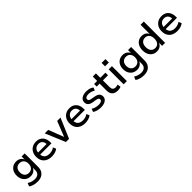

<svg xmlns="http://www.w3.org/2000/svg" viewBox="437 -2510 4492 4492"><g transform="rotate(-45 2682.5 -264.5)"><path d="M301 189Q239 189 181 173Q123 157 80 126L112 45Q140 63 170.5 76Q201 89 233 95.5Q265 102 296 102Q371 102 411 65.5Q451 29 451 -39V-127H452Q434 -77 387.5 -46Q341 -15 280 -15Q211 -15 160 -45.5Q109 -76 80.5 -131Q52 -186 52 -259Q52 -333 80.5 -388Q109 -443 160 -473Q211 -503 280 -503Q342 -503 388.5 -472Q435 -441 453 -389H451V-494H553V-49Q553 26 523 79.5Q493 133 437 161Q381 189 301 189ZM304 -100Q370 -100 409 -143Q448 -186 448 -260Q448 -333 409 -376Q370 -419 304 -419Q237 -419 198 -376Q159 -333 159 -260Q159 -186 198 -143Q237 -100 304 -100Z M957 9Q872 9 811 -21.5Q750 -52 717.5 -109.5Q685 -167 685 -247Q685 -322 715.5 -379.5Q746 -437 802 -470Q858 -503 934 -503Q1006 -503 1057 -472.5Q1108 -442 1135.5 -386Q1163 -330 1163 -252V-218H768V-287H1089L1072 -270Q1072 -345 1036.5 -385Q1001 -425 936 -425Q891 -425 857.5 -405Q824 -385 805.5 -348Q787 -311 787 -259V-249Q787 -191 807 -152.5Q827 -114 866 -95Q905 -76 960 -76Q1000 -76 1042 -87Q1084 -98 1119 -126L1152 -52Q1115 -21 1062 -6Q1009 9 957 9Z M1424 0 1216 -494H1331L1483 -101H1473L1628 -494H1738L1528 0Z M2062 9Q1977 9 1916 -21.5Q1855 -52 1822.5 -109.5Q1790 -167 1790 -247Q1790 -322 1820.5 -379.5Q1851 -437 1907 -470Q1963 -503 2039 -503Q2111 -503 2162 -472.5Q2213 -442 2240.5 -386Q2268 -330 2268 -252V-218H1873V-287H2194L2177 -270Q2177 -345 2141.5 -385Q2106 -425 2041 -425Q1996 -425 1962.5 -405Q1929 -385 1910.5 -348Q1892 -311 1892 -259V-249Q1892 -191 1912 -152.5Q1932 -114 1971 -95Q2010 -76 2065 -76Q2105 -76 2147 -87Q2189 -98 2224 -126L2257 -52Q2220 -21 2167 -6Q2114 9 2062 9Z M2581 9Q2540 9 2500 2Q2460 -5 2427 -18Q2394 -31 2370 -50L2400 -124Q2426 -107 2456 -95Q2486 -83 2518 -77.5Q2550 -72 2580 -72Q2637 -72 2667 -89Q2697 -106 2697 -137Q2697 -163 2679.5 -177Q2662 -191 2622 -198L2518 -215Q2450 -227 2416 -262.5Q2382 -298 2382 -352Q2382 -397 2407 -431Q2432 -465 2479.5 -484Q2527 -503 2593 -503Q2629 -503 2664.5 -496.5Q2700 -490 2731 -477Q2762 -464 2782 -444L2750 -371Q2730 -388 2703.5 -399Q2677 -410 2648.5 -416Q2620 -422 2593 -422Q2538 -422 2509 -404.5Q2480 -387 2480 -355Q2480 -330 2496.5 -315.5Q2513 -301 2550 -295L2651 -276Q2724 -263 2759.5 -230Q2795 -197 2795 -141Q2795 -94 2768.5 -60.5Q2742 -27 2694 -9Q2646 9 2581 9Z M3137 9Q3042 9 2994.5 -39.5Q2947 -88 2947 -179V-408H2850V-494H2951V-639H3055V-494H3224V-408H3055V-186Q3055 -134 3079 -107.5Q3103 -81 3153 -81Q3172 -81 3190 -85Q3208 -89 3226 -96L3242 -13Q3222 -2 3193.5 3.5Q3165 9 3137 9Z M3323 -605V-718H3449V-605ZM3333 0V-494H3440V0Z M3822 189Q3760 189 3702 173Q3644 157 3601 126L3633 45Q3661 63 3691.5 76Q3722 89 3754 95.5Q3786 102 3817 102Q3892 102 3932 65.5Q3972 29 3972 -39V-127H3973Q3955 -77 3908.5 -46Q3862 -15 3801 -15Q3732 -15 3681 -45.5Q3630 -76 3601.5 -131Q3573 -186 3573 -259Q3573 -333 3601.5 -388Q3630 -443 3681 -473Q3732 -503 3801 -503Q3863 -503 3909.5 -472Q3956 -441 3974 -389H3972V-494H4074V-49Q4074 26 4044 79.5Q4014 133 3958 161Q3902 189 3822 189ZM3825 -100Q3891 -100 3930 -143Q3969 -186 3969 -260Q3969 -333 3930 -376Q3891 -419 3825 -419Q3758 -419 3719 -376Q3680 -333 3680 -260Q3680 -186 3719 -143Q3758 -100 3825 -100Z M4430 9Q4362 9 4311.5 -23Q4261 -55 4233.5 -113Q4206 -171 4206 -247Q4206 -324 4233.5 -381.5Q4261 -439 4311 -471Q4361 -503 4429 -503Q4492 -503 4537 -473.5Q4582 -444 4601 -394H4598V-705H4705V0H4606V-107H4607Q4587 -52 4540.5 -21.5Q4494 9 4430 9ZM4457 -75Q4523 -75 4561 -120.5Q4599 -166 4599 -247Q4599 -329 4561 -374Q4523 -419 4457 -419Q4391 -419 4352 -374Q4313 -329 4313 -247Q4313 -166 4352 -120.5Q4391 -75 4457 -75Z M5110 9Q5025 9 4964 -21.5Q4903 -52 4870.5 -109.5Q4838 -167 4838 -247Q4838 -322 4868.5 -379.5Q4899 -437 4955 -470Q5011 -503 5087 -503Q5159 -503 5210 -472.5Q5261 -442 5288.5 -386Q5316 -330 5316 -252V-218H4921V-287H5242L5225 -270Q5225 -345 5189.5 -385Q5154 -425 5089 -425Q5044 -425 5010.5 -405Q4977 -385 4958.5 -348Q4940 -311 4940 -259V-249Q4940 -191 4960 -152.5Q4980 -114 5019 -95Q5058 -76 5113 -76Q5153 -76 5195 -87Q5237 -98 5272 -126L5305 -52Q5268 -21 5215 -6Q5162 9 5110 9Z"/></g></svg>

Font: Nunito Sans 9pt SemiBold
Style: Regular
Weight: 600
Version: Version 3.101;gftools[0.9.27]